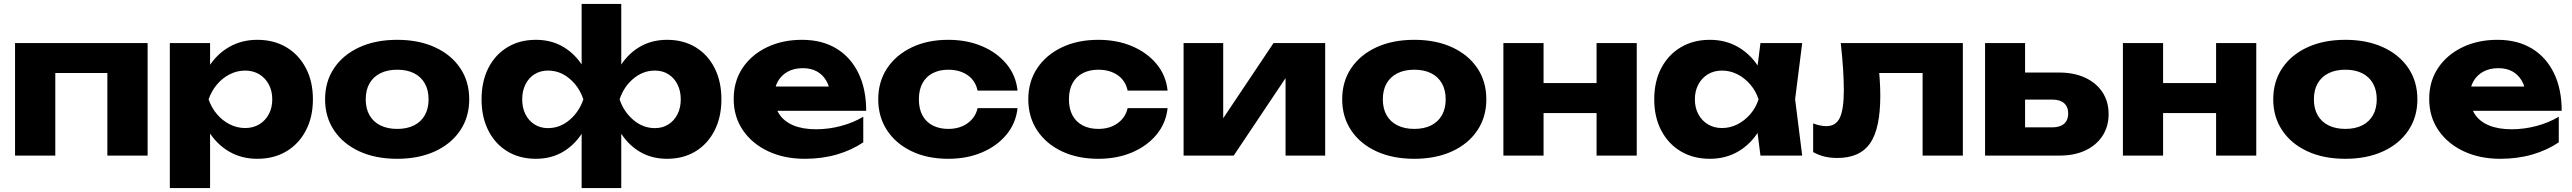

<svg xmlns="http://www.w3.org/2000/svg" viewBox="-20 -790 13060 975"><path d="M729.6 -571.4V0H525.2V-512.4L618.8 -419.2H167.2L260.8 -512.4V0H56.4V-571.4Z M842.4 -571.4H1046.8V-407.4L1038.4 -382.6V-223L1046.8 -176V165H842.4ZM981.8 -285.4Q995.4 -377.8 1036.7 -445.5Q1078 -513.2 1142.2 -550.5Q1206.4 -587.8 1286.6 -587.8Q1370.8 -587.8 1434.2 -550Q1497.6 -512.2 1533.3 -444.2Q1569 -376.2 1569 -285.4Q1569 -195.6 1533.3 -127.4Q1497.6 -59.2 1434.2 -21.4Q1370.8 16.4 1286.6 16.4Q1205.8 16.4 1142.1 -21.2Q1078.4 -58.8 1037.2 -126.7Q996 -194.6 981.8 -285.4ZM1362.6 -285.4Q1362.6 -328 1345.1 -361Q1327.6 -394 1296.5 -412.8Q1265.4 -431.6 1225 -431.6Q1184 -431.6 1146.8 -412.8Q1109.6 -394 1081.8 -361Q1054 -328 1039.2 -285.4Q1054 -242.8 1081.8 -210.1Q1109.6 -177.4 1146.8 -158.6Q1184 -139.8 1225 -139.8Q1265.4 -139.8 1296.5 -158.6Q1327.6 -177.4 1345.1 -210.1Q1362.6 -242.8 1362.6 -285.4Z M1996.7 16.4Q1887.2 16.4 1804.9 -21.4Q1722.6 -59.2 1676.7 -127.5Q1630.8 -195.8 1630.8 -285.5Q1630.8 -376.2 1676.7 -444.2Q1722.6 -512.2 1805 -550Q1887.4 -587.8 1996.9 -587.8Q2106.4 -587.8 2188.7 -550Q2271 -512.2 2316.9 -444.3Q2362.8 -376.4 2362.8 -285.5Q2362.8 -195.6 2316.9 -127.4Q2271 -59.2 2188.6 -21.4Q2106.2 16.4 1996.7 16.4ZM1996.9 -135.4Q2047.2 -135.4 2082.7 -153.4Q2118.2 -171.4 2137.3 -205.1Q2156.4 -238.9 2156.4 -285.4Q2156.4 -332.8 2137.3 -366.4Q2118.2 -400 2082.7 -418Q2047.2 -436 1996.9 -436Q1947.4 -436 1911.4 -418Q1875.4 -400 1856.3 -366.4Q1837.2 -332.8 1837.2 -285.7Q1837.2 -238.6 1856.3 -205Q1875.4 -171.4 1911.4 -153.4Q1947.4 -135.4 1996.9 -135.4Z M2933.6 165V-139.8L2948 -172V-404.8L2933.6 -436.8V-770H3134.8V-436.4L3120.4 -404.8V-172.4L3134.8 -139.8V165ZM3071.6 -285.4Q3085.2 -377.8 3124.5 -445.5Q3163.8 -513.2 3226 -550.5Q3288.2 -587.8 3367.4 -587.8Q3450.6 -587.8 3512.6 -550Q3574.6 -512.2 3609 -444.2Q3643.4 -376.2 3643.4 -285.4Q3643.4 -195.6 3608.7 -127.4Q3574 -59.2 3512 -21.4Q3450 16.4 3367.4 16.4Q3287.6 16.4 3226 -21.2Q3164.4 -58.8 3125.1 -126.7Q3085.8 -194.6 3071.6 -285.4ZM3437 -285.4Q3437 -328 3420.5 -361Q3404 -394 3374.6 -412.8Q3345.2 -431.6 3305.8 -431.6Q3245.4 -431.6 3196.5 -390.7Q3147.6 -349.8 3126.4 -285.4Q3147.6 -222 3196.5 -180.7Q3245.4 -139.4 3305.8 -139.4Q3345.2 -139.4 3374.6 -158.4Q3404 -177.4 3420.5 -210.1Q3437 -242.8 3437 -285.4ZM2996.8 -285.4Q2983.6 -194.6 2943.8 -126.7Q2904 -58.8 2842.6 -21.2Q2781.2 16.4 2701.4 16.4Q2618.8 16.4 2556.5 -21.4Q2494.2 -59.2 2459.8 -127.4Q2425.4 -195.6 2425.4 -285.4Q2425.4 -376.2 2459.8 -444.2Q2494.2 -512.2 2556.5 -550Q2618.8 -587.8 2701.4 -587.8Q2781.2 -587.8 2842.9 -550.5Q2904.6 -513.2 2944.4 -445.5Q2984.2 -377.8 2996.8 -285.4ZM2631.8 -285.4Q2631.8 -242.8 2648.1 -210.1Q2664.4 -177.4 2694 -158.4Q2723.6 -139.4 2762.6 -139.4Q2823.4 -139.4 2872.1 -180.7Q2920.8 -222 2942.4 -285.4Q2920.8 -349.8 2872.1 -390.7Q2823.4 -431.6 2762.6 -431.6Q2723.6 -431.6 2694 -412.8Q2664.4 -394 2648.1 -361Q2631.8 -328 2631.8 -285.4Z M4066.6 16.4Q3962.8 16.4 3881.3 -21.7Q3799.8 -59.8 3752.8 -128.3Q3705.8 -196.8 3705.8 -287.6Q3705.8 -377.4 3750.9 -444.8Q3796 -512.2 3874.6 -550Q3953.2 -587.8 4052.4 -587.8Q4154.6 -587.8 4227.4 -543.5Q4300.2 -499.2 4339.4 -418.3Q4378.6 -337.4 4378.6 -227.4H3871.4V-350.4H4263.8L4197 -307.4Q4193.4 -350.8 4175.3 -381.2Q4157.2 -411.6 4127.6 -427.7Q4098 -443.8 4057.2 -443.8Q4012.2 -443.8 3979.9 -425.9Q3947.6 -408 3929.9 -376.4Q3912.2 -344.8 3912.2 -303.4Q3912.2 -249.4 3936.5 -211.5Q3960.8 -173.6 4008.2 -153.6Q4055.6 -133.6 4124.6 -133.6Q4187.8 -133.6 4250.4 -150.2Q4313 -166.8 4363.8 -197.2V-67.2Q4304.6 -27.2 4229.5 -5.4Q4154.4 16.4 4066.6 16.4Z M5147.2 -241Q5139 -164.4 5091 -106.4Q5043 -48.4 4966.7 -16Q4890.4 16.4 4795.4 16.4Q4690.2 16.4 4610 -21.7Q4529.8 -59.8 4484.8 -128Q4439.8 -196.2 4439.8 -285.4Q4439.8 -375.2 4484.8 -443.1Q4529.8 -511 4610 -549.4Q4690.2 -587.8 4795.4 -587.8Q4890.4 -587.8 4966.7 -555.4Q5043 -523 5091 -465.3Q5139 -407.6 5147.2 -330H4944.2Q4933.2 -381.4 4893.1 -408.7Q4853 -436 4795.4 -436Q4750.4 -436 4716.5 -418.5Q4682.6 -401 4664.4 -367.4Q4646.2 -333.8 4646.2 -285.4Q4646.2 -237.4 4664.4 -203.9Q4682.6 -170.4 4716.5 -152.9Q4750.4 -135.4 4795.4 -135.4Q4853.4 -135.4 4893.5 -164.3Q4933.6 -193.2 4944.2 -241Z M5909.2 -241Q5901 -164.4 5853 -106.4Q5805 -48.4 5728.7 -16Q5652.4 16.4 5557.4 16.4Q5452.2 16.4 5372 -21.7Q5291.8 -59.8 5246.8 -128Q5201.8 -196.2 5201.8 -285.4Q5201.8 -375.2 5246.8 -443.1Q5291.8 -511 5372 -549.4Q5452.2 -587.8 5557.4 -587.8Q5652.4 -587.8 5728.7 -555.4Q5805 -523 5853 -465.3Q5901 -407.6 5909.2 -330H5706.2Q5695.2 -381.4 5655.1 -408.7Q5615 -436 5557.4 -436Q5512.4 -436 5478.5 -418.5Q5444.6 -401 5426.4 -367.4Q5408.2 -333.8 5408.2 -285.4Q5408.2 -237.4 5426.4 -203.9Q5444.6 -170.4 5478.5 -152.9Q5512.4 -135.4 5557.4 -135.4Q5615.4 -135.4 5655.5 -164.3Q5695.6 -193.2 5706.2 -241Z M5990.4 0V-571.4H6191.6V-111.2L6148.4 -125L6447.2 -571.4H6709.4V0H6508.2V-472.6L6551.8 -458.4L6245 0Z M7161.7 16.4Q7052.2 16.4 6969.9 -21.4Q6887.6 -59.2 6841.7 -127.5Q6795.8 -195.8 6795.8 -285.5Q6795.8 -376.2 6841.7 -444.2Q6887.6 -512.2 6970 -550Q7052.4 -587.8 7161.9 -587.8Q7271.4 -587.8 7353.7 -550Q7436 -512.2 7481.9 -444.3Q7527.8 -376.4 7527.8 -285.5Q7527.8 -195.6 7481.9 -127.4Q7436 -59.2 7353.6 -21.4Q7271.2 16.4 7161.7 16.4ZM7161.9 -135.4Q7212.2 -135.4 7247.7 -153.4Q7283.2 -171.4 7302.3 -205.1Q7321.4 -238.9 7321.4 -285.4Q7321.4 -332.8 7302.3 -366.4Q7283.2 -400 7247.7 -418Q7212.2 -436 7161.9 -436Q7112.4 -436 7076.4 -418Q7040.4 -400 7021.3 -366.4Q7002.2 -332.8 7002.2 -285.7Q7002.2 -238.6 7021.3 -205Q7040.4 -171.4 7076.4 -153.4Q7112.4 -135.4 7161.9 -135.4Z M7614.4 -571.4H7818.4V0H7614.4ZM8087.6 -571.4H8291.6V0H8087.6ZM7731.8 -368.2H8165V-216H7731.8Z M8919.8 0 8893.6 -205.8 8921.4 -285.4 8893.6 -364 8919.8 -571.4H9131.8L9095.8 -286L9131.8 0ZM8967.6 -285.4Q8954 -194.6 8912.7 -126.7Q8871.4 -58.8 8807.5 -21.2Q8743.6 16.4 8662.8 16.4Q8579.2 16.4 8515.5 -21.4Q8451.8 -59.2 8416.1 -127.4Q8380.4 -195.6 8380.4 -285.4Q8380.4 -376.2 8416.1 -444.2Q8451.8 -512.2 8515.5 -550Q8579.2 -587.8 8662.8 -587.8Q8743.6 -587.8 8807.5 -550.5Q8871.4 -513.2 8913.2 -445.5Q8955 -377.8 8967.6 -285.4ZM8586.8 -285.4Q8586.8 -242.8 8604.3 -210.1Q8621.8 -177.4 8652.9 -158.6Q8684 -139.8 8724.4 -139.8Q8765.8 -139.8 8802.8 -158.6Q8839.8 -177.4 8868.1 -210.1Q8896.4 -242.8 8910.2 -285.4Q8896.4 -328 8868.1 -361Q8839.8 -394 8802.8 -412.8Q8765.8 -431.6 8724.4 -431.6Q8684 -431.6 8652.9 -412.8Q8621.8 -394 8604.3 -361Q8586.8 -328 8586.8 -285.4Z M9327.6 -571.4H9947.6V0H9743.2V-512.8L9836.8 -419.2H9429.8L9516.4 -498.2Q9522 -438.6 9525.2 -390.9Q9528.4 -343.2 9528.4 -304.6Q9528.4 -137.4 9476.8 -62.6Q9425.2 12.2 9309.6 12.2Q9276 12.2 9246.2 5.3Q9216.4 -1.6 9187.4 -17.6V-163.2Q9205.4 -156.2 9222.9 -152.8Q9240.4 -149.4 9254.2 -149.4Q9302.6 -149.4 9322.9 -192Q9343.2 -234.6 9343.2 -332.8Q9343.2 -379.8 9339.4 -439.6Q9335.6 -499.4 9327.6 -571.4Z M10060.4 0V-571.4H10263.6V-50.4L10201.4 -143.4H10403.2Q10441.2 -143.4 10461.9 -161.8Q10482.6 -180.2 10482.6 -213.6Q10482.6 -247.4 10461.9 -265.8Q10441.2 -284.2 10403.2 -284.2H10200V-421.6H10437Q10512.6 -421.6 10569 -395.3Q10625.4 -369 10656.6 -321.6Q10687.8 -274.2 10687.8 -210.8Q10687.8 -147.4 10656.6 -99.8Q10625.4 -52.2 10569.9 -26.1Q10514.4 0 10439.8 0Z M10760.4 -571.4H10964.4V0H10760.4ZM11233.6 -571.4H11437.6V0H11233.6ZM10877.8 -368.2H11311V-216H10877.8Z M11889.7 16.4Q11780.2 16.4 11697.9 -21.4Q11615.6 -59.2 11569.7 -127.5Q11523.8 -195.8 11523.8 -285.5Q11523.8 -376.2 11569.7 -444.2Q11615.6 -512.2 11698 -550Q11780.4 -587.8 11889.9 -587.8Q11999.4 -587.8 12081.7 -550Q12164 -512.2 12209.9 -444.3Q12255.8 -376.4 12255.8 -285.5Q12255.8 -195.6 12209.9 -127.4Q12164 -59.2 12081.6 -21.4Q11999.2 16.4 11889.7 16.4ZM11889.9 -135.4Q11940.2 -135.4 11975.7 -153.4Q12011.2 -171.4 12030.3 -205.1Q12049.4 -238.9 12049.4 -285.4Q12049.4 -332.8 12030.3 -366.4Q12011.2 -400 11975.7 -418Q11940.2 -436 11889.9 -436Q11840.4 -436 11804.4 -418Q11768.4 -400 11749.3 -366.4Q11730.2 -332.8 11730.2 -285.7Q11730.2 -238.6 11749.3 -205Q11768.4 -171.4 11804.4 -153.4Q11840.4 -135.4 11889.9 -135.4Z M12676.6 16.4Q12572.8 16.4 12491.3 -21.7Q12409.8 -59.8 12362.8 -128.3Q12315.8 -196.8 12315.8 -287.6Q12315.8 -377.4 12360.9 -444.8Q12406 -512.2 12484.6 -550Q12563.2 -587.8 12662.4 -587.8Q12764.6 -587.8 12837.4 -543.5Q12910.2 -499.2 12949.4 -418.3Q12988.6 -337.4 12988.6 -227.4H12481.4V-350.4H12873.8L12807 -307.4Q12803.4 -350.8 12785.3 -381.2Q12767.2 -411.6 12737.6 -427.7Q12708 -443.8 12667.2 -443.8Q12622.2 -443.8 12589.9 -425.9Q12557.6 -408 12539.9 -376.4Q12522.2 -344.8 12522.2 -303.4Q12522.2 -249.4 12546.5 -211.5Q12570.8 -173.6 12618.2 -153.6Q12665.6 -133.6 12734.6 -133.6Q12797.8 -133.6 12860.4 -150.2Q12923 -166.8 12973.8 -197.2V-67.2Q12914.6 -27.2 12839.5 -5.4Q12764.4 16.4 12676.6 16.4Z"/></svg>

Font: Unbounded
Style: Regular
Weight: 400
Designer: Luke Prowse, Jean-Baptiste Morizot, Fátima Lázaro, Florian Runge
Foundry: NaN
Version: Version 1.701;gftools[0.9.28.dev5+ged2979d]